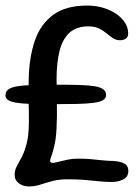

<svg xmlns="http://www.w3.org/2000/svg" viewBox="-23 -652 510 697"><path d="M153.7 -273.7Q113.6 -273.7 84.1 -274.9Q54.6 -276.1 35.1 -279.3Q15.6 -282.6 6.2 -289Q-3.2 -295.4 -3.2 -305.4Q-3.2 -322.6 12.8 -330.9Q28.8 -339.2 67.3 -341.9Q105.8 -344.6 172.6 -344.6Q225.3 -344.6 261.5 -343.6Q297.6 -342.7 319.9 -339Q342.1 -335.3 352.1 -327.7Q362 -320.1 362 -307Q362 -295.4 351.1 -288.5Q340.1 -281.7 316 -278.6Q291.9 -275.4 251.9 -274.6Q212 -273.7 153.7 -273.7ZM82.2 24.8Q61.2 24.8 45.7 13.7Q30.2 2.7 30.2 -17.5Q30.2 -34.3 38.1 -48.7Q45.9 -63 56.1 -82.2Q66.2 -101.4 74.1 -132Q81.9 -162.7 81.9 -212.2Q81.9 -225 81.7 -243.6Q81.4 -262.2 81 -283.8Q80.6 -305.2 80.7 -327.1Q80.8 -348.9 81.3 -367.4Q83.2 -444.9 103.5 -504.4Q123.9 -563.9 169.8 -597.9Q215.6 -631.8 293 -631.8Q325.1 -631.8 352.3 -623.5Q379.6 -615.2 399.8 -601Q420 -586.8 431.2 -568.8Q442.3 -550.8 442.3 -531Q442.3 -517.4 433.7 -511.7Q425.1 -505.9 412.9 -505.9Q398.4 -505.9 387 -513.5Q375.5 -521.1 363.7 -531.1Q351.9 -541.1 336.3 -548.7Q320.7 -556.3 297.9 -556.3Q253.8 -556.3 228.4 -532.4Q203.1 -508.6 192.8 -465.6Q182.4 -422.6 182.4 -365.4Q182.4 -350.2 182.7 -332.7Q182.9 -315.1 183.2 -297.2Q183.4 -279.2 183.6 -262.2Q183.8 -245.2 183.7 -230.8Q183.5 -216.4 182.9 -206.4Q182.2 -161.1 176.2 -132.1Q170.2 -103.1 164.5 -87.9Q158.8 -72.7 158.8 -68.6Q158.8 -60.8 167.9 -60.8Q175 -60.8 189.2 -64.6Q203.3 -68.4 221.6 -72.2Q239.9 -76.1 258.8 -76.1Q286.6 -76.1 306.6 -74.3Q326.6 -72.5 345.8 -70.3Q365.1 -68.2 389.6 -67.6Q416.2 -65.6 429.6 -57.5Q442.9 -49.5 442.9 -32.2Q442.9 -9.3 423.8 -0.3Q404.8 8.6 383.2 8.6Q359.1 8.6 336 6.1Q312.9 3.5 285.7 1.2Q258.4 -1.1 221.4 -1.1Q191.1 -1.1 167.5 5.2Q143.9 11.6 123.5 18.2Q103.1 24.8 82.2 24.8Z"/></svg>

Font: Gluten Thin
Style: Regular
Weight: 100
Designer: Tyler Finck
Foundry: Etcetera Type Company
Version: Version 1.300